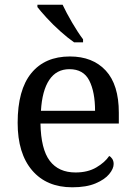

<svg xmlns="http://www.w3.org/2000/svg" viewBox="-20 -786 575 816"><path d="M287 10Q178 10 116.5 -62Q55 -134 55 -264Q55 -404 113 -475Q171 -546 277 -546Q374 -546 429.5 -486Q485 -426 485 -307V-261H152Q154 -152 191.5 -102.5Q229 -53 301 -53Q353 -53 389.5 -74.5Q426 -96 444 -123Q451 -120 457 -111Q463 -102 463 -89Q463 -69 444 -46Q425 -23 386 -6.5Q347 10 287 10ZM384 -315Q384 -395 359.5 -443.5Q335 -492 275 -492Q220 -492 189.5 -446.5Q159 -401 154 -315ZM295 -606Q269 -624 237 -652.5Q205 -681 178.5 -710Q152 -739 139 -756V-766H246Q262 -732 286.5 -690Q311 -648 333 -619V-606Z"/></svg>

Font: Noto Serif Oriya
Style: Regular
Weight: 400
Designer: David Williams
Foundry: Google LLC, David Williams
Version: Version 1.051; ttfautohint (v1.8.4.7-5d5b)